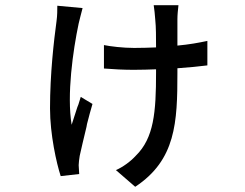

<svg xmlns="http://www.w3.org/2000/svg" viewBox="-20 -623 940 737"><path d="M661 -343V-361C705 -364 744 -368 776 -372V-466C744 -459 705 -452 661 -448V-549C661 -566 663 -585 665 -603H570C572 -593 575 -562 576 -547C579 -519 579 -480 579 -441C551 -440 525 -439 495 -439C452 -439 403 -445 379 -450V-360C415 -357 456 -355 493 -355C525 -355 551 -356 579 -357V-344C579 -193 571 -93 501 -25C481 -3 452 18 425 30L499 94C655 -9 661 -153 661 -343ZM284 45C284 36 282 20 282 11C282 3 284 -13 286 -25C292 -50 301 -93 312 -136L314 -147C321 -174 328 -201 335 -224L290 -251C287 -242 284 -232 281 -222L277 -212C269 -187 261 -163 255 -144C236 -259 260 -429 282 -533C286 -548 292 -575 297 -592L200 -601C200 -585 200 -563 197 -542C187 -468 172 -340 172 -207C172 -107 197 4 213 53L284 45Z"/></svg>

Font: Glow Sans SC Condensed Medium
Style: Regular
Weight: 600
Width: 3
Designer: Ryoko NISHIZUKA (kana, bopomofo & ideographs); Paul D. Hunt (Latin, Greek & Cyrillic); Sandoll Communications, Soo-young
Version: Version 0.93